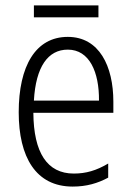

<svg xmlns="http://www.w3.org/2000/svg" viewBox="-20 -678 485 708"><path d="M343 -658H105V-614H343ZM230 -542C111 -542 49 -434 49 -264C49 -99 112 10 248 10C299 10 340 -2 379 -23V-75C335 -49 297 -38 252 -38C154 -38 104 -115 103 -262H398V-303C398 -434 346 -542 230 -542ZM230 -495C310 -495 346 -412 345 -307H105C112 -432 157 -495 230 -495Z"/></svg>

Font: Noto Sans Armenian Condensed Light
Style: Regular
Weight: 300
Width: 3
Designer: Monotype Design Team
Foundry: Monotype Imaging Inc.
Version: Version 2.008